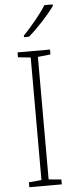

<svg xmlns="http://www.w3.org/2000/svg" viewBox="-63 -982 397 1013"><g transform="rotate(-5 136.0 -475.0)"><path d="M257 -942V-950H213C184 -904 134 -844 91 -799V-791H117C165 -831 225 -897 257 -942ZM222 0V-26L155 -32V-681L222 -688V-714H50V-688L117 -681V-32L50 -26V0Z"/></g></svg>

Font: Noto Sans Devanagari UI SemiCondensed ExtraLight
Style: Regular
Weight: 200
Width: 4
Designer: Jelle Bosma - Monotype Design Team
Foundry: Monotype Imaging Inc.
Version: Version 2.004